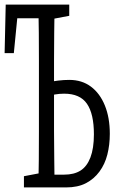

<svg xmlns="http://www.w3.org/2000/svg" viewBox="-31 -757 514 844"><path d="M173.3 66.9V10.7H251Q294.4 10.7 322.8 -7.1Q351.1 -24.9 366.5 -64.9Q381.8 -105 381.8 -166.5Q381.8 -256.3 351.3 -300.8Q320.8 -345.2 251 -345.2Q230 -345.2 210.9 -341.8Q191.9 -338.4 173.3 -332.5V-394Q200.2 -399.9 225.1 -402.8Q250 -405.8 273.4 -405.8Q329.1 -405.8 368.7 -376.2Q408.2 -346.7 429.9 -293.5Q451.7 -240.2 451.7 -168.5Q451.7 -120.1 440.9 -77.6Q430.2 -35.2 406.2 -2.7Q382.3 29.8 346.7 48.3Q311 66.9 259.3 66.9ZM137.7 66.9Q139.2 5.9 139.6 -55.4Q140.1 -116.7 140.1 -179.7Q140.1 -242.7 140.1 -305.2V-364.3Q140.1 -426.8 140.1 -488.8Q140.1 -550.8 139.6 -613.3Q139.2 -675.8 137.7 -736.8H209Q208 -676.8 207.3 -614.7Q206.5 -552.7 206.5 -490.5Q206.5 -428.2 206.5 -365.7V-305.2Q206.5 -244.1 206.5 -181.6Q206.5 -119.1 207.5 -57.1Q208.5 4.9 209 66.9ZM-10.7 -523.4 -5.9 -736.8H173.3V-676.8H18.6L50.8 -736.8L29.8 -523.4ZM74.2 66.9V17.6L166.5 0H173.3V66.9ZM173.3 -669.9V-736.8H273.4V-687.5L180.2 -669.9Z"/></svg>

Font: Scarab Serif
Style: Condensed
Weight: 400
Designer: John Roberts
Foundry: Scarab
Version: 1.0